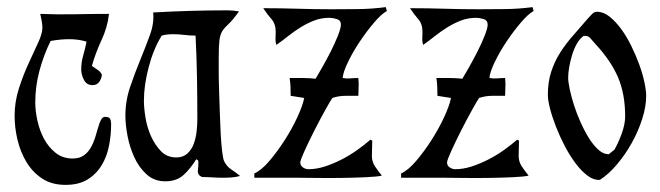

<svg xmlns="http://www.w3.org/2000/svg" viewBox="-20 -504 1854 539"><path d="M93 -465Q141 -463 189.5 -464Q238 -465 286 -465Q282 -428 265 -391.5Q248 -355 238 -319Q246 -313 254 -308Q262 -303 266 -294Q265 -283 258.5 -274Q252 -265 240 -265Q223 -265 215.5 -280Q208 -295 208 -309Q208 -329 213.5 -348Q219 -367 223 -387Q201 -394 174 -394Q150 -394 122 -389Q102 -348 90.5 -304.5Q79 -261 79 -216Q79 -193 85 -165.5Q91 -138 103.5 -114.5Q116 -91 136 -75Q156 -59 184 -59Q203 -59 215 -67.5Q227 -76 234.5 -89Q242 -102 247 -117.5Q252 -133 255.5 -146Q259 -159 263.5 -167.5Q268 -176 275 -176Q286 -176 289 -170.5Q292 -165 292 -156Q292 -125 286 -94.5Q280 -64 265 -39.5Q250 -15 225.5 0Q201 15 164 15Q125 15 98 -3Q71 -21 54 -49.5Q37 -78 29 -112Q21 -146 21 -179Q21 -218 33 -255.5Q45 -293 60 -325.5Q75 -358 87 -384Q99 -410 99 -426Q99 -436 97 -445.5Q95 -455 93 -465Z M619 -475Q634 -475 651 -472Q633 -447 621.5 -436.5Q610 -426 604 -416.5Q598 -407 596 -391Q594 -375 594 -340Q594 -328 594 -304.5Q594 -281 595 -251.5Q596 -222 597 -190Q598 -158 599.5 -129.5Q601 -101 603.5 -80Q606 -59 609 -52Q616 -37 629 -28.5Q642 -20 654 -10Q643 -7 631 -6Q619 -5 607 -5Q592 -5 577 -6Q562 -7 547 -7Q534 -13 535.5 -25.5Q537 -38 537 -49L536 -54L531 -57Q515 -31 495.5 -13Q476 5 444 5Q413 5 391.5 -14.5Q370 -34 357 -62.5Q344 -91 338 -122.5Q332 -154 332 -179Q332 -221 345.5 -260.5Q359 -300 374 -336.5Q389 -373 401 -406Q413 -439 410 -469Q515 -475 619 -475ZM434 -404Q411 -367 397.5 -316Q384 -265 384 -221Q384 -201 388.5 -173.5Q393 -146 404 -121.5Q415 -97 432 -79.5Q449 -62 475 -62Q494 -62 506 -73Q518 -84 524 -100.5Q530 -117 532 -135.5Q534 -154 534 -169Q534 -228 533 -286.5Q532 -345 529 -404Q513 -404 497.5 -406Q482 -408 466 -408Q447 -408 434 -404Z M719 -481Q767 -481 815.5 -479.5Q864 -478 912 -478Q950 -478 987.5 -478.5Q1025 -479 1063 -484L1066 -473Q1051 -465 1030.5 -441Q1010 -417 990.5 -388Q971 -359 957 -330Q943 -301 942 -285Q953 -283 964 -284Q975 -285 986 -285L987 -269L986 -235Q968 -235 949.5 -235Q931 -235 913 -229Q908 -222 893 -195Q878 -168 862.5 -137.5Q847 -107 835 -80.5Q823 -54 823 -48Q823 -39 830.5 -34Q838 -29 846 -29Q868 -29 891.5 -36.5Q915 -44 938.5 -56Q962 -68 983 -83Q1004 -98 1020 -112L1025 -109L1024 -66Q1024 -50 1033 -36.5Q1042 -23 1052 -11Q1040 -8 1007.5 -6.5Q975 -5 938 -4.5Q901 -4 867 -4.5Q833 -5 817 -5H694V-17Q714 -26 736.5 -52.5Q759 -79 779.5 -111Q800 -143 815 -175.5Q830 -208 834 -229Q824 -231 815 -232Q806 -233 796 -235Q796 -248 795.5 -260.5Q795 -273 793 -285Q811 -285 829.5 -285Q848 -285 866 -283Q872 -293 884 -314Q896 -335 908 -358.5Q920 -382 928.5 -403.5Q937 -425 937 -435Q937 -447 925.5 -450.5Q914 -454 905 -454Q882 -454 862.5 -446.5Q843 -439 825 -428Q807 -417 790 -403.5Q773 -390 756 -378Q753 -387 753.5 -396.5Q754 -406 754 -415Q754 -437 742 -450.5Q730 -464 719 -481Z M1131 -481Q1179 -481 1227.5 -479.5Q1276 -478 1324 -478Q1362 -478 1399.5 -478.5Q1437 -479 1475 -484L1478 -473Q1463 -465 1442.5 -441Q1422 -417 1402.5 -388Q1383 -359 1369 -330Q1355 -301 1354 -285Q1365 -283 1376 -284Q1387 -285 1398 -285L1399 -269L1398 -235Q1380 -235 1361.5 -235Q1343 -235 1325 -229Q1320 -222 1305 -195Q1290 -168 1274.5 -137.5Q1259 -107 1247 -80.5Q1235 -54 1235 -48Q1235 -39 1242.5 -34Q1250 -29 1258 -29Q1280 -29 1303.5 -36.5Q1327 -44 1350.5 -56Q1374 -68 1395 -83Q1416 -98 1432 -112L1437 -109L1436 -66Q1436 -50 1445 -36.5Q1454 -23 1464 -11Q1452 -8 1419.5 -6.5Q1387 -5 1350 -4.5Q1313 -4 1279 -4.5Q1245 -5 1229 -5H1106V-17Q1126 -26 1148.5 -52.5Q1171 -79 1191.5 -111Q1212 -143 1227 -175.5Q1242 -208 1246 -229Q1236 -231 1227 -232Q1218 -233 1208 -235Q1208 -248 1207.5 -260.5Q1207 -273 1205 -285Q1223 -285 1241.5 -285Q1260 -285 1278 -283Q1284 -293 1296 -314Q1308 -335 1320 -358.5Q1332 -382 1340.5 -403.5Q1349 -425 1349 -435Q1349 -447 1337.5 -450.5Q1326 -454 1317 -454Q1294 -454 1274.5 -446.5Q1255 -439 1237 -428Q1219 -417 1202 -403.5Q1185 -390 1168 -378Q1165 -387 1165.5 -396.5Q1166 -406 1166 -415Q1166 -437 1154 -450.5Q1142 -464 1131 -481Z M1656 -471Q1674 -471 1691 -457.5Q1708 -444 1723.5 -423Q1739 -402 1752 -375.5Q1765 -349 1774.5 -323Q1784 -297 1789 -273.5Q1794 -250 1794 -235Q1794 -205 1783 -170.5Q1772 -136 1754 -103.5Q1736 -71 1712.5 -43Q1689 -15 1664 1Q1646 2 1628.5 -11.5Q1611 -25 1595 -46.5Q1579 -68 1565 -95Q1551 -122 1540.5 -149Q1530 -176 1524 -199.5Q1518 -223 1518 -238Q1518 -274 1527.5 -303Q1537 -332 1553 -357Q1569 -382 1589.5 -405Q1610 -428 1632 -454Q1637 -459 1642.5 -465Q1648 -471 1656 -471ZM1618 -403Q1607 -395 1599 -380.5Q1591 -366 1586 -349.5Q1581 -333 1578 -316Q1575 -299 1575 -286Q1575 -274 1579.5 -253Q1584 -232 1591.5 -208.5Q1599 -185 1610 -160.5Q1621 -136 1633.5 -116Q1646 -96 1660 -83.5Q1674 -71 1689 -71L1705 -84Q1716 -103 1725.5 -129.5Q1735 -156 1735 -177Q1735 -241 1714.5 -288Q1694 -335 1651 -381Q1644 -389 1637 -397Q1630 -405 1618 -403Z"/></svg>

Font: Germanica
Style: Regular
Weight: 400
Designer: Peter Wiegel
Foundry: Peter Wiegel